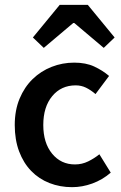

<svg xmlns="http://www.w3.org/2000/svg" viewBox="-20 -762 502 794"><path d="M278 12Q228 12 184.5 -5Q141 -22 109 -55Q77 -88 59 -136Q41 -184 41 -245Q41 -306 61 -354Q81 -402 115 -435Q149 -468 193.5 -485.5Q238 -503 287 -503Q335 -503 369.5 -487Q404 -471 431 -448L375 -373Q355 -390 335.5 -399.5Q316 -409 293 -409Q233 -409 196 -364.5Q159 -320 159 -245Q159 -171 195.5 -126.5Q232 -82 290 -82Q319 -82 344.5 -94.5Q370 -107 391 -124L438 -48Q403 -18 361.5 -3Q320 12 278 12ZM116 -607 227 -742H343L454 -607L409 -564L287 -667H283L161 -564Z"/></svg>

Font: Processing Sans Pro Semibold
Style: Regular
Weight: 600
Designer: Paul D. Hunt
Foundry: Adobe Systems Incorporated
Version: Version 2.020;PS 2.000;hotconv 1.0.86;makeotf.lib2.5.63406